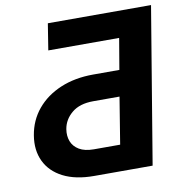

<svg xmlns="http://www.w3.org/2000/svg" viewBox="-81 -800 839 877"><g transform="rotate(-10 338.5 -362.0)"><path d="M556.6 0H285.2Q199.7 0 142.3 -29.3Q85 -58.6 60.1 -110.8Q35.2 -163.1 46.4 -230.5Q57.6 -298.8 99.9 -349.6Q142.1 -400.4 209.2 -428.7Q276.4 -457 361.8 -457H482.9L507.3 -601.1H178.7L198.2 -723.6H676.8ZM427.2 -120.1 462.4 -336.9H340.8Q277.3 -336.9 241 -306.6Q204.6 -276.4 197.3 -232.4Q192.4 -201.7 202.1 -176.3Q211.9 -150.9 237.5 -135.5Q263.2 -120.1 305.7 -120.1Z"/></g></svg>

Font: Inter 24pt
Style: Bold Italic
Weight: 700
Italic angle: -9.3988°
Version: Version 4.001;git-66647c0bb